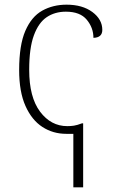

<svg xmlns="http://www.w3.org/2000/svg" viewBox="-20 -563 497 822"><path d="M294 239V10H264Q207 10 161.5 -19.5Q116 -49 89 -109.5Q62 -170 62 -263Q62 -370 88.5 -431Q115 -492 161 -517.5Q207 -543 265 -543Q333 -543 375.5 -511.5Q418 -480 418 -435Q418 -402 380 -401Q380 -444 351.5 -478.5Q323 -513 262 -513Q215 -513 180 -489.5Q145 -466 125 -411.5Q105 -357 105 -264Q105 -147 151.5 -85Q198 -23 268 -23Q283 -23 296.5 -25Q310 -27 331 -35H336V239Z"/></svg>

Font: Noto Serif ExtraLight
Style: Regular
Weight: 200
Designer: Monotype Design Team
Foundry: Monotype Imaging Inc.
Version: Version 2.015; ttfautohint (v1.8.4.7-5d5b)